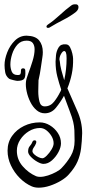

<svg xmlns="http://www.w3.org/2000/svg" viewBox="-20 -563 423 888"><path d="M159 305Q141 305 127 299Q97 286 71.5 260.5Q46 235 30.5 202Q15 169 15 134Q15 95 36 65.5Q57 36 91 19.5Q125 3 164 3Q188 3 210.5 16.5Q233 30 247.5 52Q262 74 262 100Q262 118 250.5 140Q239 162 220.5 178.5Q202 195 181 195Q170 195 153 185.5Q136 176 123 162.5Q110 149 110 138Q110 121 118 112.5Q126 104 131 91Q134 86 140 86Q148 86 148 94Q148 99 142 110Q138 116 134 122.5Q130 129 130 136Q130 143 138.5 151Q147 159 158 164Q169 169 176 169Q184 169 196.5 156.5Q209 144 218.5 128Q228 112 228 100Q228 83 218.5 67Q209 51 195 40Q181 29 165 29Q138 29 113.5 44Q89 59 73.5 83Q58 107 58 134Q58 175 85 206Q112 237 147 252Q155 255 165 255Q182 255 202 248.5Q222 242 239.5 232.5Q257 223 265 214Q290 188 307.5 158Q325 128 325 88Q325 58 324 39Q323 20 318.5 0.5Q314 -19 302 -50L276 -120Q260 -91 239 -65Q218 -39 187 -39Q166 -39 149 -53.5Q132 -68 120.5 -91Q109 -114 103.5 -139Q98 -164 100 -184Q101 -197 111 -223.5Q121 -250 130.5 -280.5Q140 -311 140 -335Q140 -352 132 -363.5Q124 -375 103 -375Q77 -375 60.5 -356.5Q44 -338 36 -312.5Q28 -287 28 -265Q28 -247 34.5 -231.5Q41 -216 62 -216Q72 -216 74.5 -220.5Q77 -225 77 -237Q77 -247 87 -247Q97 -247 97 -236Q99 -209 92 -199Q85 -189 60 -189Q56 -189 41.5 -192.5Q27 -196 22 -199Q7 -211 4 -229Q1 -247 1 -262Q1 -289 13.5 -321Q26 -353 49 -375.5Q72 -398 103 -398Q144 -397 161 -376Q178 -355 178 -322Q178 -316 177.5 -310Q177 -304 176 -298Q172 -273 168.5 -247.5Q165 -222 159 -196Q158 -194 158 -191Q158 -188 158 -186Q158 -178 157.5 -166Q157 -154 157 -140Q157 -115 162.5 -93Q168 -71 187 -71Q213 -71 230 -92.5Q247 -114 259 -139Q261 -141 261.5 -144Q262 -147 263 -149Q253 -178 245 -209.5Q237 -241 237 -278Q237 -288 239 -307.5Q241 -327 251 -343.5Q261 -360 284 -358Q297 -358 304 -344.5Q311 -331 314.5 -315.5Q318 -300 318 -292Q319 -255 312 -221Q305 -187 292 -155L291 -156Q314 -102 337 -51Q360 0 360 53Q359 91 355 123Q351 155 338.5 184Q326 213 298 244Q285 259 261.5 273Q238 287 211 296Q184 305 159 305ZM277 -192Q288 -242 288 -293Q288 -312 285 -319.5Q282 -327 277 -327Q270 -327 262 -313Q254 -299 255 -284H256Q258 -260 264 -237.5Q270 -215 277 -192ZM203 -434Q195 -434 195 -440Q195 -445 201 -449Q228 -467 256 -493Q284 -519 310 -538Q317 -543 323.5 -543Q330 -543 333 -543Q343 -541 343 -530Q343 -517 329 -506Q304 -487 272.5 -471Q241 -455 213 -438Q208 -434 203 -434Z"/></svg>

Font: Ruge Boogie
Style: Regular
Weight: 400
Designer: Robert E. Leuschke
Foundry: Robert E. Leuschke
Version: Version 1.010; ttfautohint (v1.8.3)